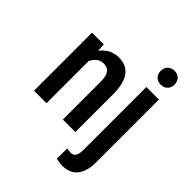

<svg xmlns="http://www.w3.org/2000/svg" viewBox="-256 -876 1236 1236"><g transform="rotate(45 362.0 -258.0)"><path d="M169.4 -415.5V0H55.7V-528.3H162.6ZM148.9 -283.2H112.8Q112.3 -340.3 125 -387.2Q137.7 -434.1 161.4 -467.8Q185.1 -501.5 218 -519.8Q251 -538.1 291.5 -538.1Q322.8 -538.1 348.9 -527.6Q375 -517.1 393.6 -493.7Q412.1 -470.2 422.1 -432.6Q432.1 -395 432.1 -340.8V0H318.4V-341.8Q318.4 -378.9 310.3 -400.6Q302.2 -422.4 286.6 -431.9Q271 -441.4 247.1 -441.4Q225.1 -441.4 206.8 -429Q188.5 -416.5 175.5 -394.8Q162.6 -373 155.8 -344.5Q148.9 -315.9 148.9 -283.2ZM550.3 -528.3H664.6V44.9Q664.6 99.1 648.7 136.7Q632.8 174.3 602.1 193.8Q571.3 213.4 525.9 213.4Q512.2 213.4 497.3 211.2Q482.4 209 469.2 205.1L469.7 111.3Q479 113.3 488.3 114.5Q497.6 115.7 504.9 115.7Q520 115.7 530 108.4Q540 101.1 545.2 85.4Q550.3 69.8 550.3 44.9ZM542 -666.5Q542 -693.8 558.8 -712.2Q575.7 -730.5 604.5 -730.5Q634.3 -730.5 651.1 -712.2Q668 -693.8 668 -666.5Q668 -640.1 651.1 -622.1Q634.3 -604 604.5 -604Q575.7 -604 558.8 -622.1Q542 -640.1 542 -666.5Z"/></g></svg>

Font: Roboto Condensed Medium
Style: Regular
Weight: 500
Designer: Christian Robertson
Foundry: Google
Version: Version 3.0